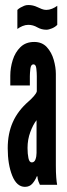

<svg xmlns="http://www.w3.org/2000/svg" viewBox="-20 -718 262 746"><path d="M77 8Q45 8 27.5 -35.5Q10 -79 10 -142Q10 -199 29.8 -243.5Q49.5 -288 91 -324Q101 -332.5 111 -343.8Q121 -355 123 -363V-422Q123 -435 121.2 -451.5Q119.5 -468 110 -468Q100 -468 98 -450.8Q96 -433.5 96 -422V-386H20V-424Q20 -454.5 29.5 -484.8Q39 -515 59.5 -535Q80 -555 113 -555Q143.5 -555 162 -534.8Q180.5 -514.5 188.8 -485.5Q197 -456.5 197 -431V-75Q197 -47.5 198.5 -28.8Q200 -10 202 0H135Q133.5 -2.5 129.5 -12.8Q125.5 -23 125.5 -33H123Q117 -17.5 106 -4.8Q95 8 77 8ZM103.5 -87Q113.5 -87 117.8 -98.5Q122 -110 122 -124V-251Q108.5 -234 97.8 -205Q87 -176 87 -143Q87 -120 90.5 -103.5Q94 -87 103.5 -87ZM160 -602.5Q141.5 -602.5 125.5 -611.5Q108.5 -621.5 90 -621.5Q79 -621.5 67.5 -616.8Q56 -612 47.5 -605.5V-679.5Q53 -685 60 -688.8Q67 -692.5 74 -695.5Q81 -698.5 90 -698.5Q108.5 -698.5 125 -690.5Q133.5 -686.5 142.2 -683Q151 -679.5 160 -679.5Q171 -679.5 182.5 -684.2Q194 -689 202.5 -695.5V-621.5Q194.5 -613 182 -607.8Q169.5 -602.5 160 -602.5Z"/></svg>

Font: League Gothic Condensed
Style: Regular
Weight: 400
Width: 3
Designer: The League of Moveable Type
Version: Version 2.001